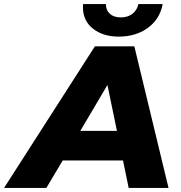

<svg xmlns="http://www.w3.org/2000/svg" viewBox="-88 -929 894 949"><path d="M548 0 520 -136H222L141 0H-68L381 -700H576L745 0ZM309 -282H490L443 -509ZM499 -748C447 -748 405 -761 372 -787C339 -813 322 -848 322 -892C322 -899 322 -905 323 -909H436C435 -889 442 -873 455 -861C468 -849 486 -843 509 -843C532 -843 552 -849 567 -861C582 -873 592 -889 596 -909H716C707 -860 683 -821 644 -792C605 -763 556 -748 499 -748Z"/></svg>

Font: My Font
Style: Italic
Weight: 500
Designer: Julieta Ulanovsky
Foundry: Julieta Ulanovsky
Version: ""